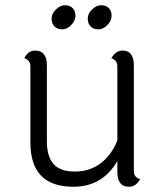

<svg xmlns="http://www.w3.org/2000/svg" viewBox="-20 -705 623 733"><path d="M406 -644.5Q406 -626 390 -609.5Q374 -593 355.5 -593Q337 -593 326 -604Q315 -615 315 -634Q315 -653 331.5 -669Q348 -685 366.5 -685Q385 -685 395.5 -674Q406 -663 406 -644.5ZM268 -644.5Q268 -626 252 -609.5Q236 -593 217.5 -593Q199 -593 188 -604Q177 -615 177 -634Q177 -653 193.5 -669Q210 -685 228.5 -685Q247 -685 257.5 -674Q268 -663 268 -644.5ZM491 -455V-51Q491 -28 515 -21Q499 8 472 8Q428 8 428 -49V-90Q371 8 260 8Q96 8 96 -161V-452Q96 -475 73 -483Q87 -512 114 -512Q159 -512 159 -455V-164Q159 -109 184 -79.5Q209 -50 265.5 -50Q322 -50 364 -81.5Q406 -113 428 -169V-452Q428 -475 405 -483Q422 -512 448 -512Q491 -512 491 -455Z"/></svg>

Font: Laila Light
Style: Regular
Weight: 300
Designer: Hitesh Malaviya
Foundry: Indian Type Foundry
Version: Version 1.302;PS 1.0;hotconv 1.0.78;makeotf.lib2.5.61930; tt